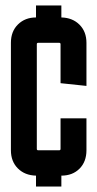

<svg xmlns="http://www.w3.org/2000/svg" viewBox="-20 -644 357 704"><path d="M112 40V0Q71 -1 45.5 -26.5Q20 -52 20 -93V-487Q20 -529 46 -554.5Q72 -580 112 -580V-624H205V-580Q246 -579 271.5 -553.5Q297 -528 297 -487V-329L202 -339V-482Q202 -487 197 -487H120Q115 -487 115 -482V-98Q115 -93 120 -93H197Q202 -93 202 -98V-210H297V-93Q297 -51 271.5 -25.5Q246 0 205 0V40Z"/></svg>

Font: Karantina
Style: Regular
Weight: 400
Designer: Rony Koch
Foundry: Rony Koch
Version: Version 1.000; ttfautohint (v1.8.3)